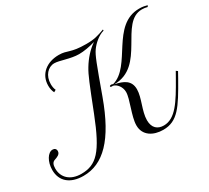

<svg xmlns="http://www.w3.org/2000/svg" viewBox="-153 -1043 1439 1319"><g transform="rotate(-30 567.0 -383.5)"><path d="M295.9 -589.4C289.6 -602.5 286.1 -619.1 286.1 -639.2C286.1 -706.5 328.6 -752 378.4 -752C419.4 -752 490.2 -720.7 559.1 -720.7C595.2 -720.7 644 -729 688 -742.2C639.6 -709.5 598.6 -662.1 568.4 -611.8C540 -564.9 519.5 -512.7 440.9 -312.5C343.8 -65.4 281.2 -0.5 160.6 -0.5C76.2 -0.5 22.9 -48.3 22.9 -121.1C22.9 -151.9 31.2 -169.4 50.8 -175.8C71.3 -182.6 98.6 -191.9 98.6 -217.8C98.6 -234.4 87.9 -244.1 71.3 -244.1C33.7 -244.1 0 -188.5 0 -123.5C0 -34.7 61.5 19 167 19C324.7 19 447.3 -102.1 550.3 -386.2C630.9 -608.9 648.9 -657.2 672.9 -691.9C697.8 -727.5 741.2 -765.1 784.2 -776.9V-785.6C730.5 -766.1 701.2 -756.3 635.7 -756.3C507.8 -756.3 503.9 -786.1 433.6 -786.1C337.9 -786.1 265.6 -730.5 265.6 -638.7C265.6 -614.3 271 -594.7 278.8 -579.6ZM1134.3 -776.4C1117.7 -781.2 1098.1 -785.6 1071.3 -785.6C849.6 -785.6 826.2 -471.7 657.2 -425.3C651.4 -429.2 647 -429.2 642.6 -429.2C635.7 -429.2 630.4 -425.3 630.4 -422.4C630.4 -418.9 634.8 -416 643.1 -416C644.5 -416 647.5 -416 649.9 -416.5C679.7 -410.2 707.5 -375 707.5 -334.5C707.5 -277.8 653.8 -170.9 653.8 -99.6C653.8 -19 721.7 19 799.8 19C915 19 965.8 -63 1063.5 -235.4L1088.4 -280.3L1075.7 -289.6L1050.3 -244.6C968.3 -100.1 909.7 -4.9 817.9 -4.9C770 -4.9 734.4 -31.7 734.4 -94.2C734.4 -166.5 781.7 -245.6 781.7 -313.5C781.7 -384.3 730 -407.2 663.6 -420.4C911.6 -420.4 906.2 -771.5 1085 -771.5C1099.1 -771.5 1114.3 -769.5 1127.9 -765.6Z"/></g></svg>

Font: Petit Formal Script
Style: Regular
Weight: 400
Designer: Pablo Impallari, Brenda Gallo, Rodrigo Fuenzalida
Foundry: Pablo Impallari, Brenda Gallo, Rodrigo Fuenzalida
Version: Version 1.001